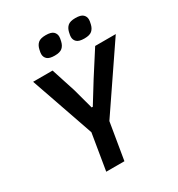

<svg xmlns="http://www.w3.org/2000/svg" viewBox="-209 -1039 1083 1171"><g transform="rotate(-30 332.0 -453.0)"><path d="M194 0 236 -254 82 -698H219L274 -528L313 -384H321L410 -528L519 -698H664L365 -258L322 0ZM277 -770Q239 -770 224 -784Q209 -798 209 -819Q209 -824 210 -831.5Q211 -839 214 -851Q220 -877 236.5 -891.5Q253 -906 290 -906Q328 -906 343 -892Q358 -878 358 -857Q358 -852 357 -844.5Q356 -837 353 -825Q347 -799 330.5 -784.5Q314 -770 277 -770ZM486 -770Q448 -770 433 -784Q418 -798 418 -819Q418 -824 419 -831.5Q420 -839 423 -851Q429 -877 445.5 -891.5Q462 -906 499 -906Q537 -906 552 -892Q567 -878 567 -857Q567 -852 566 -844.5Q565 -837 562 -825Q556 -799 539.5 -784.5Q523 -770 486 -770Z"/></g></svg>

Font: IBM Plex Mono SemiBold
Style: Italic
Weight: 600
Italic angle: -9°
Monospace: yes
Designer: Mike Abbink, Paul van der Laan, Pieter van Rosmalen
Foundry: Bold Monday
Version: Version 2.3